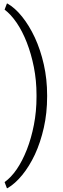

<svg xmlns="http://www.w3.org/2000/svg" viewBox="-20 -813 347 1060"><path d="M21 226.1H18.1L5.4 192.4Q78.1 140.1 128.4 12.7Q152.8 -49.8 167.2 -123.8Q181.6 -197.8 181.6 -278.8V-288.6Q181.6 -368.7 167 -442.4Q152.3 -516.1 127.9 -578.6Q103.5 -641.1 71.8 -687.5Q40 -733.9 5.4 -759.8L18.1 -793.5H21Q62.5 -770 101.8 -721.2Q141.1 -672.4 172.4 -605.5Q203.6 -538.1 221.9 -457Q240.2 -376 240.2 -287.1V-279.8Q240.2 -189 221.9 -107.9Q203.6 -26.9 172.9 39.6Q141.6 106 102.3 153.8Q63 201.7 21 226.1Z"/></svg>

Font: Hanuman Light
Style: Regular
Weight: 300
Designer: Danh Hong
Version: Version 8.002; ttfautohint (v1.8.3)